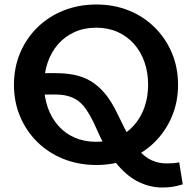

<svg xmlns="http://www.w3.org/2000/svg" viewBox="-20 -720 854 853"><path d="M700 113Q648 113 598.5 89.5Q549 66 506 16.5Q463 -33 425 -112L395 -178Q379 -210 363.5 -233Q348 -256 329 -270.5Q310 -285 285 -292.5Q260 -300 226 -300H158V-395H226Q271 -395 309.5 -387.5Q348 -380 381.5 -360.5Q415 -341 444.5 -306.5Q474 -272 500 -218L532 -153Q562 -93 591.5 -58Q621 -23 652.5 -8.5Q684 6 718 6Q736 6 750.5 5Q765 4 776 1L792 99Q782 102 768 105.5Q754 109 736.5 111Q719 113 700 113ZM408 13Q330 13 263 -13.5Q196 -40 146.5 -88.5Q97 -137 69.5 -202Q42 -267 42 -343Q42 -420 69.5 -485Q97 -550 146.5 -598.5Q196 -647 263 -673.5Q330 -700 408 -700Q486 -700 552 -673.5Q618 -647 667 -598.5Q716 -550 743.5 -485Q771 -420 771 -343Q771 -267 743.5 -202Q716 -137 667 -88.5Q618 -40 552 -13.5Q486 13 408 13ZM407 -90Q460 -90 502.5 -109.5Q545 -129 575.5 -163.5Q606 -198 622 -244Q638 -290 638 -343Q638 -398 622 -444Q606 -490 575.5 -524.5Q545 -559 502.5 -578Q460 -597 407 -597Q354 -597 311 -577.5Q268 -558 238 -523.5Q208 -489 192 -443Q176 -397 176 -343Q176 -289 192 -243Q208 -197 238 -162.5Q268 -128 311 -109Q354 -90 407 -90Z"/></svg>

Font: BioRhyme ExtraBold
Style: Bold
Weight: 700
Version: Version 1.600;gftools[0.9.33]